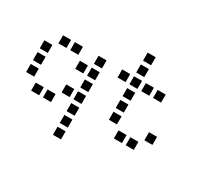

<svg xmlns="http://www.w3.org/2000/svg" viewBox="-164 -953 1528 1406"><g transform="rotate(30 600.0 -250.0)"><path d="M117 -484Q116 -484 116 -484Q116 -484 116 -483V-417Q116 -416 116 -416Q116 -416 117 -416H183Q184 -416 184 -416Q184 -416 184 -417V-483Q184 -484 184 -484Q184 -484 183 -484ZM217 -484Q216 -484 216 -484Q216 -484 216 -483V-417Q216 -416 216 -416Q216 -416 217 -416H283Q284 -416 284 -416Q284 -416 284 -417V-483Q284 -484 284 -484Q284 -484 283 -484ZM417 -484Q416 -484 416 -484Q416 -484 416 -483V-417Q416 -416 416 -416Q416 -416 417 -416H483Q484 -416 484 -416Q484 -416 484 -417V-483Q484 -484 484 -484Q484 -484 483 -484ZM17 -384Q16 -384 16 -384Q16 -384 16 -383V-317Q16 -316 16 -316Q16 -316 17 -316H83Q84 -316 84 -316Q84 -316 84 -317V-383Q84 -384 84 -384Q84 -384 83 -384ZM317 -384Q316 -384 316 -384Q316 -384 316 -383V-317Q316 -316 316 -316Q316 -316 317 -316H383Q384 -316 384 -316Q384 -316 384 -317V-383Q384 -384 384 -384Q384 -384 383 -384ZM417 -384Q416 -384 416 -384Q416 -384 416 -383V-317Q416 -316 416 -316Q416 -316 417 -316H483Q484 -316 484 -316Q484 -316 484 -317V-383Q484 -384 484 -384Q484 -384 483 -384ZM17 -284Q16 -284 16 -284Q16 -284 16 -283V-217Q16 -216 16 -216Q16 -216 17 -216H83Q84 -216 84 -216Q84 -216 84 -217V-283Q84 -284 84 -284Q84 -284 83 -284ZM417 -284Q416 -284 416 -284Q416 -284 416 -283V-217Q416 -216 416 -216Q416 -216 417 -216H483Q484 -216 484 -216Q484 -216 484 -217V-283Q484 -284 484 -284Q484 -284 483 -284ZM17 -184Q16 -184 16 -184Q16 -184 16 -183V-117Q16 -116 16 -116Q16 -116 17 -116H83Q84 -116 84 -116Q84 -116 84 -117V-183Q84 -184 84 -184Q84 -184 83 -184ZM317 -184Q316 -184 316 -184Q316 -184 316 -183V-117Q316 -116 316 -116Q316 -116 317 -116H383Q384 -116 384 -116Q384 -116 384 -117V-183Q384 -184 384 -184Q384 -184 383 -184ZM417 -184Q416 -184 416 -184Q416 -184 416 -183V-117Q416 -116 416 -116Q416 -116 417 -116H483Q484 -116 484 -116Q484 -116 484 -117V-183Q484 -184 484 -184Q484 -184 483 -184ZM117 -84Q116 -84 116 -84Q116 -84 116 -83V-17Q116 -16 116 -16Q116 -16 117 -16H183Q184 -16 184 -16Q184 -16 184 -17V-83Q184 -84 184 -84Q184 -84 183 -84ZM217 -84Q216 -84 216 -84Q216 -84 216 -83V-17Q216 -16 216 -16Q216 -16 217 -16H283Q284 -16 284 -16Q284 -16 284 -17V-83Q284 -84 284 -84Q284 -84 283 -84ZM417 -84Q416 -84 416 -84Q416 -84 416 -83V-17Q416 -16 416 -16Q416 -16 417 -16H483Q484 -16 484 -16Q484 -16 484 -17V-83Q484 -84 484 -84Q484 -84 483 -84ZM417 16Q416 16 416 16Q416 16 416 17V83Q416 84 416 84Q416 84 417 84H483Q484 84 484 84Q484 84 484 83V17Q484 16 484 16Q484 16 483 16ZM417 116Q416 116 416 116Q416 116 416 117V183Q416 184 416 184Q416 184 417 184H483Q484 184 484 184Q484 184 484 183V117Q484 116 484 116Q484 116 483 116Z M717 -684Q716 -684 716 -684Q716 -684 716 -683V-617Q716 -616 716 -616Q716 -616 717 -616H783Q784 -616 784 -616Q784 -616 784 -617V-683Q784 -684 784 -684Q784 -684 783 -684ZM717 -584Q716 -584 716 -584Q716 -584 716 -583V-517Q716 -516 716 -516Q716 -516 717 -516H783Q784 -516 784 -516Q784 -516 784 -517V-583Q784 -584 784 -584Q784 -584 783 -584ZM617 -484Q616 -484 616 -484Q616 -484 616 -483V-417Q616 -416 616 -416Q616 -416 617 -416H683Q684 -416 684 -416Q684 -416 684 -417V-483Q684 -484 684 -484Q684 -484 683 -484ZM717 -484Q716 -484 716 -484Q716 -484 716 -483V-417Q716 -416 716 -416Q716 -416 717 -416H783Q784 -416 784 -416Q784 -416 784 -417V-483Q784 -484 784 -484Q784 -484 783 -484ZM817 -484Q816 -484 816 -484Q816 -484 816 -483V-417Q816 -416 816 -416Q816 -416 817 -416H883Q884 -416 884 -416Q884 -416 884 -417V-483Q884 -484 884 -484Q884 -484 883 -484ZM917 -484Q916 -484 916 -484Q916 -484 916 -483V-417Q916 -416 916 -416Q916 -416 917 -416H983Q984 -416 984 -416Q984 -416 984 -417V-483Q984 -484 984 -484Q984 -484 983 -484ZM717 -384Q716 -384 716 -384Q716 -384 716 -383V-317Q716 -316 716 -316Q716 -316 717 -316H783Q784 -316 784 -316Q784 -316 784 -317V-383Q784 -384 784 -384Q784 -384 783 -384ZM717 -284Q716 -284 716 -284Q716 -284 716 -283V-217Q716 -216 716 -216Q716 -216 717 -216H783Q784 -216 784 -216Q784 -216 784 -217V-283Q784 -284 784 -284Q784 -284 783 -284ZM717 -184Q716 -184 716 -184Q716 -184 716 -183V-117Q716 -116 716 -116Q716 -116 717 -116H783Q784 -116 784 -116Q784 -116 784 -117V-183Q784 -184 784 -184Q784 -184 783 -184ZM1017 -184Q1016 -184 1016 -184Q1016 -184 1016 -183V-117Q1016 -116 1016 -116Q1016 -116 1017 -116H1083Q1084 -116 1084 -116Q1084 -116 1084 -117V-183Q1084 -184 1084 -184Q1084 -184 1083 -184ZM817 -84Q816 -84 816 -84Q816 -84 816 -83V-17Q816 -16 816 -16Q816 -16 817 -16H883Q884 -16 884 -16Q884 -16 884 -17V-83Q884 -84 884 -84Q884 -84 883 -84ZM917 -84Q916 -84 916 -84Q916 -84 916 -83V-17Q916 -16 916 -16Q916 -16 917 -16H983Q984 -16 984 -16Q984 -16 984 -17V-83Q984 -84 984 -84Q984 -84 983 -84Z"/></g></svg>

Font: Doto Black SemiBold
Style: Regular
Weight: 600
Monospace: yes
Version: Version 1.000